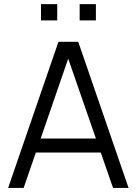

<svg xmlns="http://www.w3.org/2000/svg" viewBox="-20 -926 674 946"><path d="M372.5 -825.5V-905.5H452.5V-825.5ZM182 -825.5V-905.5H262V-825.5ZM20 0 268 -720H365.5L613.5 0H537L301.5 -679H330.5L96.5 0ZM130.5 -174.5V-243.5H502.5V-174.5Z"/></svg>

Font: Manrope ExtraLight
Style: Regular
Weight: 400
Version: Version 4.504